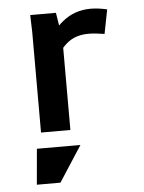

<svg xmlns="http://www.w3.org/2000/svg" viewBox="-48 -481 535 712"><g transform="rotate(-5 219.0 -124.5)"><path d="M92.8 -374 90.8 -437.5H186.5L202.1 -340.8V0H92.8ZM315.4 -441.4Q343.8 -441.4 377 -433.6L359.4 -343.8Q324.2 -349.6 300.8 -349.6Q257.8 -349.6 229 -330.1Q200.2 -310.5 177.7 -270.5L133.8 -303.7Q166 -368.2 210.9 -404.8Q255.9 -441.4 315.4 -441.4ZM72.3 58.6H234.4L148.4 191.4H60.5Z"/></g></svg>

Font: Sudo Var
Style: Regular
Weight: 400
Monospace: yes
Designer: Jens Kutilek
Foundry: Jens Kutilek
Version: Version 0.065;FEAKit 1.0